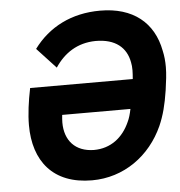

<svg xmlns="http://www.w3.org/2000/svg" viewBox="-50 -720 732 779"><g transform="rotate(-5 316.0 -330.5)"><path d="M625 -488C603 -604 520 -672 386 -672C269 -672 176 -624 114 -540L191 -457C228 -513 282 -550 357 -551C438 -551 482 -513 493 -452C495 -443 496 -432 496 -420C496 -409 495 -397 494 -384H76C65 -331 58 -278 58 -234C58 -88 135 11 294 11C424 11 532 -67 585 -185C603 -226 614 -268 623 -327C628 -362 632 -393 632 -421C632 -445 630 -466 625 -488ZM312 -111C236 -112 194 -160 194 -233C194 -242 195 -253 196 -264H474C470 -244 465 -226 458 -212C431 -151 381 -111 312 -111Z"/></g></svg>

Font: Arthouse Owned
Style: Bold Italic
Weight: 700
Italic angle: -10°
Designer: Jeremy Tribby
Foundry: Tribby Type
Version: Version 1.000;PS 001.000;hotconv 1.0.88;makeotf.lib2.5.64775